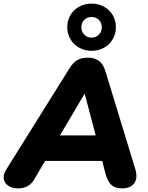

<svg xmlns="http://www.w3.org/2000/svg" viewBox="-34 -1033 817 1062"><path d="M67 9Q34 9 12.5 -5Q-9 -19 -13 -43Q-17 -67 1 -96L349 -653Q369 -686 392.5 -700Q416 -714 453 -714Q490 -714 514 -695.5Q538 -677 549 -639L714 -99Q725 -64 718 -39.5Q711 -15 691 -3Q671 9 643 9Q603 9 582.5 -9.5Q562 -28 550 -70L522 -180L573 -143H173L235 -176L156 -42Q142 -17 120 -4Q98 9 67 9ZM433 -513 278 -251 256 -284H536L505 -247L435 -513ZM472 -752Q435 -752 404 -769Q373 -786 355.5 -816.5Q338 -847 338 -882Q338 -920 355.5 -949.5Q373 -979 404 -996Q435 -1013 472 -1013Q511 -1013 541.5 -996Q572 -979 589.5 -949.5Q607 -920 607 -882Q607 -846 589.5 -816Q572 -786 541.5 -769Q511 -752 472 -752ZM472 -825Q497 -825 513 -841.5Q529 -858 529 -882Q529 -907 513 -923Q497 -939 472 -939Q448 -939 432 -923Q416 -907 416 -882Q416 -858 432 -841.5Q448 -825 472 -825Z"/></svg>

Font: Nunito ExtraLight Black
Style: Italic
Weight: 900
Italic angle: -9°
Version: Version 3.602